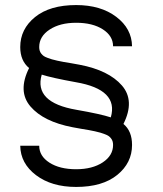

<svg xmlns="http://www.w3.org/2000/svg" viewBox="-20 -739 646 759"><path d="M468 -249Q502 -221 502 -166Q502 -95 443.5 -47.5Q385 0 281 0Q184 0 122.5 -46.5Q61 -93 60 -163H135Q135 -122 175.5 -96Q216 -70 281 -70Q345 -70 386 -97Q427 -124 427 -166Q427 -174 425 -180.5Q423 -187 418.5 -192.5Q414 -198 409 -201.5Q404 -205 394.5 -208.5Q385 -212 377 -214.5Q369 -217 355 -220Q341 -223 330 -225Q319 -227 300 -230Q281 -233 267 -236Q152 -258 100.5 -318Q49 -378 95 -470Q60 -499 60 -553Q60 -624 118.5 -671.5Q177 -719 281 -719Q378 -719 439.5 -672.5Q501 -626 502 -556H427Q427 -597 386.5 -623Q346 -649 281 -649Q217 -649 176 -622Q135 -595 135 -553Q135 -545 137 -538.5Q139 -532 143.5 -526.5Q148 -521 153 -517.5Q158 -514 167.5 -510.5Q177 -507 185 -504.5Q193 -502 207 -499Q221 -496 232 -494Q243 -492 262 -489Q281 -486 295 -483Q410 -461 462 -401Q514 -341 468 -249ZM145 -444Q113 -334 282 -305Q379 -288 418 -275Q450 -385 280 -414Q186 -431 145 -444Z"/></svg>

Font: Arcon
Style: Regular
Weight: 400
Designer: M. Zarth
Foundry: martin zarth - visuelle & digitale kommunikation
Version: Version 1.131;PS 001.131;hotconv 1.0.70;makeotf.lib2.5.58329